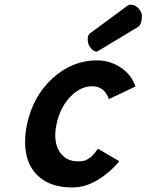

<svg xmlns="http://www.w3.org/2000/svg" viewBox="-20 -799 636 833"><path d="M452.6 -369.1Q432.6 -424.8 380.4 -424.8Q328.1 -424.8 284.2 -378.2Q240.2 -331.5 225.1 -259.8Q219.7 -233.9 219.7 -213.4Q219.7 -161.1 246.3 -130.1Q272.9 -99.1 316.9 -99.1Q346.7 -99.1 358.2 -106.9Q369.6 -114.7 372.8 -116.7Q376 -118.7 382.3 -125.5Q388.7 -132.3 390.1 -134Q391.6 -135.7 397.7 -144.3Q403.8 -152.8 404.8 -153.8L497.6 -99.6Q458.5 -51.8 404.8 -18.8Q351.1 14.2 293 14.2Q195.8 14.2 142.3 -38.3Q88.9 -90.8 88.9 -183.1Q88.9 -221.7 97.2 -259.8Q123.5 -382.8 208.7 -460Q293.9 -537.1 400.4 -537.1Q457 -537.1 503.7 -506.1Q550.3 -475.1 567.9 -423.8ZM405.3 -577.6Q401.4 -575.2 399.4 -575.2Q382.3 -575.2 366.7 -601.1Q362.3 -608.4 360.8 -623V-629.9Q360.8 -636.7 361.3 -639.6Q365.7 -651.4 369.1 -653.3L532.7 -773.9Q539.1 -778.8 545.4 -778.8Q572.3 -778.8 589.4 -751Q595.7 -741.2 595.7 -728.5Q595.7 -693.8 578.1 -681.6Z"/></svg>

Font: Tuffy
Style: BoldItalic
Weight: 700
Italic angle: -12°
Designer: Thatcher Ulrich, Karoly Barta, Michael Everson
Version: Version 001.271